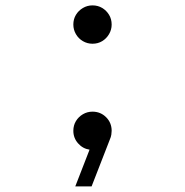

<svg xmlns="http://www.w3.org/2000/svg" viewBox="-20 -534 672 699"><path d="M254.1 144.5 306 10.9Q281.2 7.2 264.1 -12.3Q247 -31.7 247 -57.8Q247 -77.5 256.4 -93.1Q265.8 -108.7 281.8 -118.1Q297.9 -127.5 316.7 -127.5Q346 -127.5 366.3 -107.3Q386.5 -87.1 386.5 -57.8Q386.5 -52.1 385.3 -43.9Q384.2 -35.8 379.5 -25.1L313.5 144.5ZM316.7 -374.8Q297.9 -374.8 281.8 -384.2Q265.7 -393.6 256.4 -409.7Q247 -425.8 247 -444.6Q247 -464.4 256.4 -479.9Q265.7 -495.4 281.8 -504.9Q297.9 -514.4 316.7 -514.4Q336.5 -514.4 352.1 -505Q367.7 -495.6 377.1 -480Q386.5 -464.4 386.5 -444.6Q386.5 -425.8 377 -409.7Q367.6 -393.6 352 -384.2Q336.5 -374.8 316.7 -374.8Z"/></svg>

Font: Atkinson Hyperlegible Mono ExtraLight
Style: Regular
Weight: 200
Monospace: yes
Designer: Elliott Scott, Megan Eiswerth, Linus Boman, Theodore Petrosky, Letters from Sweden
Foundry: Applied Design Works, Letters from Sweden
Version: Version 2.001